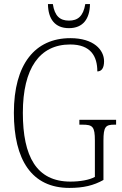

<svg xmlns="http://www.w3.org/2000/svg" viewBox="-20 -911 599 941"><path d="M318 -773C387 -773 420 -819 421 -891H398C388 -831 361 -810 318 -810C274 -810 248 -832 239 -891H215C216 -818 249 -773 318 -773ZM320 10C389 10 439 -2 487 -29V-221C487 -291 498 -300 541 -300H549V-324H369V-300H384C434 -300 445 -291 445 -222V-44C418 -29 373 -21 325 -21C159 -21 92 -144 92 -358C92 -576 174 -693 324 -693C425 -693 457 -635 457 -561C477 -561 490 -576 490 -611C490 -666 440 -724 325 -724C151 -724 48 -596 48 -358C48 -128 135 10 320 10Z"/></svg>

Font: Noto Serif Thai Condensed ExtraLight
Style: Regular
Weight: 200
Width: 3
Designer: Monotype Design Team
Foundry: Monotype Imaging Inc.
Version: Version 2.002